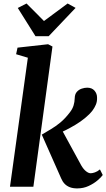

<svg xmlns="http://www.w3.org/2000/svg" viewBox="-20 -1066 606 1096"><path d="M37 0 139 -736.5 72 -756.5 80 -794 254.5 -813.5 279.5 -800.5 170.5 0ZM420.5 9.5Q396 9.5 378.2 2.5Q360.5 -4.5 348.5 -17.2Q336.5 -30 329 -48L218.5 -297.5Q245.5 -314 272 -329.5Q298.5 -345 325.5 -367.5Q352.5 -390 379.5 -425.5Q394 -444.5 400 -464.2Q406 -484 406.5 -505Q407 -528.5 418.5 -541.5Q430 -554.5 446.5 -560Q463 -565.5 477.5 -565.5Q504.5 -565.5 519.2 -548.8Q534 -532 534 -509Q535 -486.5 527 -468Q519 -449.5 508 -435Q490.5 -412.5 465 -391.8Q439.5 -371 410.8 -353.8Q382 -336.5 354.8 -323Q327.5 -309.5 306.5 -300L321.5 -346L444 -121.5Q456.5 -100 471 -88.5Q485.5 -77 497.5 -77Q507 -77 521.8 -82Q536.5 -87 550.5 -99L566.5 -67Q558 -54.5 537 -36.5Q516 -18.5 486.2 -4.5Q456.5 9.5 420.5 9.5ZM182.5 -859.5 81.5 -1020.5 131.5 -1046Q156.5 -1021 181.5 -996Q206.5 -971 231 -946Q265 -971 298.5 -996Q332 -1021 366 -1046L411.5 -1021L258 -859.5Z"/></svg>

Font: Merriweather 20pt
Style: Bold Italic
Weight: 700
Italic angle: -7.8°
Version: Version 2.101